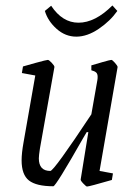

<svg xmlns="http://www.w3.org/2000/svg" viewBox="-20 -673 506 702"><path d="M344 -48 393 -39 389 -15Q306 9 298 9Q295 9 284.5 -2Q274 -13 275 -17L303 -190H297L284 -168Q184 8 175 8Q113 8 86 -13Q59 -34 59 -87Q59 -113 66 -152L109 -397L60 -406L64 -430Q70 -432 110 -443Q150 -454 155 -454Q159 -454 169 -443.5Q179 -433 179 -428L126 -130Q122 -104 122 -94Q122 -48 164 -48Q177 -48 314 -255L336 -380Q337 -385 337 -392Q337 -403 331.5 -408Q326 -413 314 -416V-434Q327 -438 355 -446Q383 -454 387 -454Q391 -454 400.5 -443Q410 -432 410 -428ZM144 -633 167 -652Q208 -590 267 -590Q328 -590 391 -653L409 -633Q383 -596 341 -567.5Q299 -539 259 -539Q219 -539 187 -567.5Q155 -596 144 -633Z"/></svg>

Font: Grenze Light
Style: Italic
Weight: 300
Italic angle: -10°
Designer: Renata Polastri
Foundry: Omnibus-Type
Version: Version 1.002; ttfautohint (v1.8)